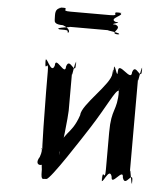

<svg xmlns="http://www.w3.org/2000/svg" viewBox="-64 -1082 984 1124"><g transform="rotate(5 428.0 -520.0)"><path d="M218 -952C218 -984 210 -1013 250 -1023C300 -1023 201 -1025 251 -1025C311 -1025 238 -1005 306 -1005H538C606 -1005 533 -1025 593 -1025C643 -1025 544 -1023 594 -1023C634 -1013 525 -986 575 -968C625 -968 525 -952 575 -952C625 -934 535 -897 594 -897C644 -897 543 -896 593 -896C633 -905 506 -916 538 -916H306C338 -916 211 -905 251 -896C301 -896 300 -896 300 -882C309 -877 319 -904 269 -922C219 -922 218 -938 218 -952ZM482 -341C566 -472 609 -571 627 -568C627 -506 629 -629 629 -567C629 -444 593 -465 593 -320V-102C593 -22 575 -116 575 -44C575 18 574 -108 574 -46C574 7 612 -126 630 -64C630 -2 696 -126 696 -64C714 -2 753 -119 753 -46C753 16 752 -106 752 -44C752 10 734 -146 734 -102V-645C734 -601 752 -756 752 -702C752 -640 753 -763 753 -701C753 -628 714 -745 696 -683C696 -621 613 -745 613 -683C613 -621 589 -749 587 -691C587 -629 589 -754 589 -692C592 -626 586 -734 582 -666C582 -604 415 -468 415 -406C371 -275 313 -303 313 -181C313 -119 310 -244 310 -182C327 -178 346 -406 346 -426V-645C346 -601 363 -756 363 -702C363 -640 365 -763 365 -701C365 -628 326 -745 308 -683C308 -621 242 -745 242 -683C224 -621 185 -754 185 -701C185 -639 186 -764 186 -702C186 -630 204 -725 204 -645C204 -583 205 -37 228 -37C251 -19 234 8 234 -84C234 -184 231 -188 208 -188C194 -198 223 -204 201 -142C161 -80 243 -80 243 -142C243 -204 266 -202 246 -198C223 -198 220 -194 220 -94C217 2 225 -17 251 -17C274 -17 442 -279 482 -341Z"/></g></svg>

Font: Hussar Przerywany
Style: Regular
Weight: 400
Foundry: Cannot Into Space Fonts
Version: Version 0.982